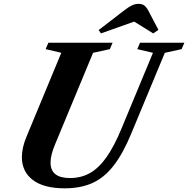

<svg xmlns="http://www.w3.org/2000/svg" viewBox="-20 -988 998 1018"><path d="M323.5 10.5Q212 10.5 154 -33.8Q96 -78 96 -155Q96 -205.5 121 -264.5L305 -708L222 -727.5L236.5 -761.5H577L562.5 -727.5L473.5 -708L273 -225Q248 -167 248 -125.5Q248 -44 351 -44Q410 -44 457 -70.5Q504 -97 544.8 -154.8Q585.5 -212.5 624.5 -307L791 -708L708 -727.5L722.5 -761.5H957.5L943 -727.5L854 -708L676 -280Q632.5 -174.5 583.2 -110.8Q534 -47 471.2 -18.2Q408.5 10.5 323.5 10.5ZM515.5 -811 503 -828.5 638 -932.5Q664 -952.5 680.5 -960Q697 -967.5 714 -967.5Q733 -967.5 744.2 -959.5Q755.5 -951.5 766 -932.5L820 -829.5L792 -811L691.5 -873.5Z"/></svg>

Font: Libre Caslon Text Bold
Style: Italic
Weight: 700
Italic angle: -22.583°
Designer: Pablo Impallari, Rodrigo Fuenzalida, Katja Schimmel
Foundry: Pablo Impallari, Rodrigo Fuenzalida
Version: Version 2.000